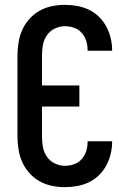

<svg xmlns="http://www.w3.org/2000/svg" viewBox="-20 -763 540 791"><path d="M247 8Q220 8 193.5 2.5Q167 -3 143.5 -16Q120 -29 101.5 -49.5Q83 -70 72 -94.5Q61 -119 56.5 -146Q52 -173 52 -200V-535Q52 -562 56.5 -589Q61 -616 72 -640.5Q83 -665 101.5 -685.5Q120 -706 143.5 -719Q167 -732 193.5 -737.5Q220 -743 247 -743Q273 -743 298 -738.5Q323 -734 346 -723Q369 -712 387.5 -694Q406 -676 418 -653.5Q430 -631 436 -606Q442 -581 442 -556Q442 -556 442 -555.5Q442 -555 442 -554H341Q341 -554 341 -554.5Q341 -555 341 -555Q341 -575 335.5 -593.5Q330 -612 317 -627Q304 -642 285.5 -648.5Q267 -655 247 -655Q226 -655 206 -645.5Q186 -636 173.5 -618Q161 -600 157 -578.5Q153 -557 153 -535V-411H307V-324H153V-200Q153 -178 157 -156.5Q161 -135 173.5 -117Q186 -99 206 -89.5Q226 -80 247 -80Q267 -80 285.5 -86.5Q304 -93 317 -108Q330 -123 335.5 -141.5Q341 -160 341 -180Q341 -180 341 -180.5Q341 -181 341 -181H442Q442 -180 442 -179.5Q442 -179 442 -179Q442 -154 436 -129Q430 -104 418 -81.5Q406 -59 387.5 -41Q369 -23 346 -12Q323 -1 298 3.5Q273 8 247 8Z"/></svg>

Font: Zed Sans Semibold
Style: Regular
Weight: 600
Designer: Belleve Invis
Foundry: Belleve Invis
Version: Version 1.0.0; ttfautohint (v1.8.4)